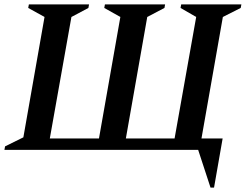

<svg xmlns="http://www.w3.org/2000/svg" viewBox="-27 -680 1119 871"><path d="M377 -660 374 -644 297 -603 199 -52H422L519 -603L446 -644L449 -660H722L719 -644L641 -603L544 -52H765L863 -603L792 -644L795 -660H1068L1065 -644L984 -603L887 -52H983L944 171H928L872 0H-7L-4 -16L79 -57L175 -603L101 -644L104 -660Z"/></svg>

Font: Spectral SemiBold
Style: Italic
Weight: 600
Italic angle: -10°
Designer: Jean-Baptiste Levee
Foundry: Production Type
Version: Version 2.001